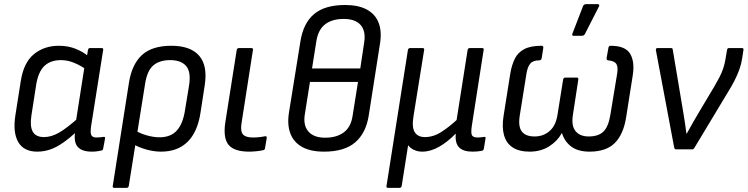

<svg xmlns="http://www.w3.org/2000/svg" viewBox="-20 -718 3594 923"><path d="M159 11Q94 11 67.5 -35.5Q41 -82 54 -164L80 -329Q94 -418 143.5 -458Q193 -498 263 -498Q308 -498 344.5 -483Q381 -468 404 -448L397 -382Q368 -403 336.5 -416Q305 -429 273 -429Q223 -429 193.5 -401Q164 -373 154 -311L131 -163Q123 -111 137.5 -85Q152 -59 192 -59Q227 -59 265 -81Q303 -103 362 -156L353 -89Q316 -55 284 -32.5Q252 -10 221.5 0.5Q191 11 159 11ZM421 11Q375 11 354.5 -11Q334 -33 341 -83L344 -103V-128L387 -403L395 -431L403 -478Q405 -487 412 -487H468Q478 -487 476 -478L418 -112Q413 -78 419.5 -67.5Q426 -57 443 -57Q453 -57 462 -58Q471 -59 478 -60Q487 -61 485 -52L476 -4Q475 5 466 6Q456 8 446 9.5Q436 11 421 11Z M529 185Q520 185 522 176L600 -321Q614 -409 662.5 -453.5Q711 -498 804 -498Q896 -498 937.5 -450Q979 -402 964 -307L944 -177Q930 -84 882 -36.5Q834 11 754 11Q720 11 682.5 0.5Q645 -10 620 -26L628 -92Q654 -76 686.5 -67Q719 -58 747 -58Q800 -58 829.5 -90Q859 -122 869 -186L889 -308Q899 -373 874.5 -401Q850 -429 798 -429Q747 -429 717.5 -404Q688 -379 678 -318L599 176Q597 185 589 185Z M1178 11Q1106 11 1079 -21.5Q1052 -54 1063 -129L1118 -478Q1120 -487 1129 -487H1188Q1198 -487 1196 -478L1141 -125Q1135 -87 1148 -72Q1161 -57 1195 -57Q1210 -57 1225 -58.5Q1240 -60 1254 -63Q1264 -65 1262 -53L1254 -6Q1253 3 1245 4Q1232 7 1213 9Q1194 11 1178 11Z M1538 11Q1473 11 1432.5 -11.5Q1392 -34 1376 -76Q1360 -118 1369 -176L1424 -518Q1438 -607 1490 -650.5Q1542 -694 1639 -694Q1703 -694 1743.5 -672Q1784 -650 1800 -609Q1816 -568 1807 -510L1753 -165Q1740 -79 1688 -34Q1636 11 1538 11ZM1543 -56Q1598 -56 1632.5 -81.5Q1667 -107 1675 -161L1701 -324H1470L1446 -172Q1436 -117 1462 -86.5Q1488 -56 1543 -56ZM1480 -389H1712L1731 -516Q1739 -569 1713.5 -598Q1688 -627 1632 -627Q1577 -627 1543.5 -601.5Q1510 -576 1501 -521Z M1845 185Q1836 185 1838 176L1941 -478Q1943 -487 1952 -487H2011Q2021 -487 2019 -478L1968 -161Q1959 -107 1973.5 -83Q1988 -59 2023 -59Q2064 -59 2103 -84.5Q2142 -110 2175 -141L2228 -478Q2230 -487 2239 -487H2298Q2307 -487 2305 -478L2248 -112Q2243 -78 2249 -67.5Q2255 -57 2276 -57Q2283 -57 2292 -58Q2301 -59 2308 -60Q2316 -61 2314 -52L2306 -3Q2305 1 2303 3.5Q2301 6 2296 7Q2286 9 2275 10Q2264 11 2252 11Q2207 11 2187 -9.5Q2167 -30 2171 -74H2169Q2132 -36 2091 -12.5Q2050 11 2010 11Q1988 11 1970 2.5Q1952 -6 1942 -20L1911 176Q1909 185 1901 185Z M2526 11Q2476 11 2445 -9Q2414 -29 2403 -68Q2392 -107 2401 -162L2433 -364Q2440 -406 2455 -436Q2470 -466 2500.5 -482Q2531 -498 2584 -498Q2592 -498 2592 -489L2584 -438Q2582 -429 2574 -428Q2542 -428 2529 -412Q2516 -396 2511 -365L2479 -165Q2470 -111 2488 -86.5Q2506 -62 2550 -62Q2592 -62 2622 -88Q2652 -114 2660 -166L2687 -335Q2689 -345 2697 -345H2753Q2762 -345 2760 -335L2734 -165Q2726 -113 2747 -87.5Q2768 -62 2810 -62Q2857 -62 2881 -85.5Q2905 -109 2914 -165L2947 -365Q2952 -396 2943 -410.5Q2934 -425 2903 -428Q2896 -429 2896 -438L2905 -489Q2907 -498 2915 -498Q2986 -498 3009 -460Q3032 -422 3022 -357L2990 -154Q2977 -72 2935.5 -30.5Q2894 11 2814 11Q2760 11 2727.5 -12.5Q2695 -36 2682 -77H2680Q2660 -40 2620 -14.5Q2580 11 2526 11ZM2736 -546Q2732 -546 2731 -549.5Q2730 -553 2732 -557L2783 -689Q2785 -694 2789 -696Q2793 -698 2798 -698H2854Q2859 -698 2860.5 -694.5Q2862 -691 2859 -686L2792 -555Q2788 -546 2777 -546Z M3230 0Q3223 0 3221 -9L3133 -477Q3132 -487 3141 -487H3205Q3214 -487 3214 -480L3263 -188Q3268 -160 3272 -132Q3276 -104 3280 -75H3281Q3297 -104 3313.5 -133Q3330 -162 3347 -190L3415 -304Q3429 -328 3439.5 -348.5Q3450 -369 3457 -390Q3464 -411 3468 -436L3475 -478Q3477 -487 3484 -487H3546Q3556 -487 3554 -478L3548 -439Q3544 -411 3534.5 -384.5Q3525 -358 3511 -330.5Q3497 -303 3477 -271L3318 -7Q3314 0 3308 0Z"/></svg>

Font: Sofia Sans Semi Condensed
Style: Italic
Weight: 400
Italic angle: -9°
Designer: Botio Nikoltchev, Ani Petrova
Foundry: lettersoup
Version: Version 4.101